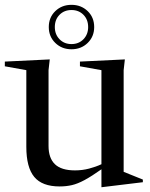

<svg xmlns="http://www.w3.org/2000/svg" viewBox="-24 -762 620 795"><path d="M177 -157.5Q177 -107.5 203.5 -82Q230 -56.5 286.5 -56.5Q317 -56.5 345.2 -64Q373.5 -71.5 396 -82V-471.5L307 -487.5V-507L493 -516L488 -471.5V-50.5L567.5 -18.5V-7.5L398.5 13H396V-61Q355 -32 326.2 -16.5Q297.5 -1 273.8 4.5Q250 10 223 10Q150.5 10 117.8 -29.5Q85 -69 85 -154V-471.5L-4 -487.5V-507L182 -516L177 -471.5ZM272 -742Q312 -742 339 -716Q366 -690 366 -650Q366 -610.5 339 -584.2Q312 -558 272 -558Q232 -558 205 -584.2Q178 -610.5 178 -650Q178 -690 205 -716Q232 -742 272 -742ZM272 -579.5Q302 -579.5 321.5 -599.5Q341 -619.5 341 -650Q341 -681 321.5 -700.8Q302 -720.5 272 -720.5Q242 -720.5 222.5 -700.8Q203 -681 203 -650Q203 -619.5 222.5 -599.5Q242 -579.5 272 -579.5Z"/></svg>

Font: Newsreader Display
Style: Regular
Weight: 400
Designer: Hugues Gentile
Foundry: Production Type
Version: Version 1.001